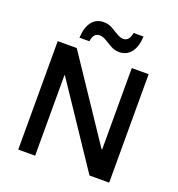

<svg xmlns="http://www.w3.org/2000/svg" viewBox="-153 -998 1043 1123"><g transform="rotate(20 369.0 -436.0)"><path d="M651.7 0H529.2L194.2 -500.8H190.8V0H85.8V-675H204.2L543.3 -168.3H546.7V-675H651.7ZM198.3 -737.5Q201.7 -803.3 228.8 -837.5Q255.8 -871.7 301.7 -871.7Q330.8 -871.7 355 -858.3Q379.2 -845 400.4 -831.7Q421.7 -818.3 440.8 -818.3Q477.5 -818.3 486.7 -871.7H548.3Q545 -806.7 517.5 -772.1Q490 -737.5 444.2 -737.5Q416.7 -737.5 392.5 -750.8Q368.3 -764.2 347.1 -777.5Q325.8 -790.8 305.8 -790.8Q285.8 -790.8 275 -777.9Q264.2 -765 260 -737.5Z"/></g></svg>

Font: Funnel Sans Light Medium
Style: Regular
Weight: 500
Version: Version 1.000